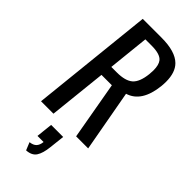

<svg xmlns="http://www.w3.org/2000/svg" viewBox="-338 -862 1194 1194"><g transform="rotate(45 259.0 -264.5)"><path d="M190.4 281.7 169.4 230.5Q199.2 227.1 213.4 211.9Q227.5 196.8 230.5 168H176.8L188.5 59.6H294.4L283.2 160.2Q276.9 219.2 257.3 249Q237.8 278.8 190.4 281.7ZM40 0 125 -809.6H290.5Q411.6 -809.6 462.9 -758.8Q504.4 -717.8 504.4 -635.7Q504.4 -617.2 502.4 -596.2Q485.4 -438.5 380.9 -406.7L454.6 0H348.6L281.2 -381.8H189.9L149.4 0ZM198.2 -460H246.6Q320.8 -460 354.7 -489.5Q388.7 -519 397 -596.2Q398.9 -614.3 398.9 -629.9Q398.9 -677.7 380.9 -700.7Q356.9 -731 281.7 -731H226.6Z"/></g></svg>

Font: Oswald
Style: Regular
Weight: 400
Designer: Vernon Adams
Foundry: Vernon Adams
Version: 3.0; ttfautohint (v0.94.23-7a4d-dirty) -l 8 -r 50 -G 200 -x 